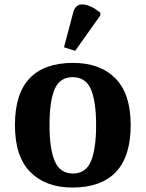

<svg xmlns="http://www.w3.org/2000/svg" viewBox="-20 -831 653 861"><path d="M305 10Q185 10 116 -59.5Q47 -129 47 -270Q47 -411 113 -480Q179 -549 308 -549Q428 -549 497 -480Q566 -411 566 -270Q566 -129 499.5 -59.5Q433 10 305 10ZM307 -53Q365 -53 388 -108.5Q411 -164 411 -270Q411 -377 387.5 -431Q364 -485 306 -485Q248 -485 225 -431Q202 -377 202 -270Q202 -164 225.5 -108.5Q249 -53 307 -53ZM317 -603 267 -619 308 -774Q319 -815 354.5 -811Q390 -807 430 -774V-762Z"/></svg>

Font: NotoSerif-Bold
Style: Regular
Weight: 700
Designer: Monotype Design Team
Foundry: Monotype Imaging Inc.
Version: Version 2.007; ttfautohint (v1.8) -l 8 -r 50 -G 200 -x 14 -D